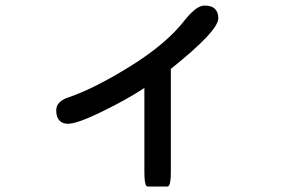

<svg xmlns="http://www.w3.org/2000/svg" viewBox="-20 -579 1040 687"><path d="M223.6 -136.2Q198.2 -136.2 188 -154.3Q181.2 -165.5 181.2 -184.6Q181.2 -215.8 224.6 -230.5Q316.9 -261.7 446.8 -342.3Q576.7 -422.9 643.1 -509.3Q653.3 -522 663.6 -532.2Q690.4 -559.1 711.9 -559.1Q737.3 -559.1 749.3 -547.1Q761.2 -535.2 761.2 -513.7Q761.2 -468.3 591.3 -332.5V31.2Q591.3 56.6 589.8 66.4Q588.4 76.2 587.4 79.1Q585.9 84 583.7 86.2Q581.5 88.4 578.1 88.4H509.8Q503.4 88.4 500.5 80.1Q499.5 76.2 498 66.4Q496.6 56.6 496.6 31.2V-264.2Q435.1 -223.6 345.7 -179.9Q256.3 -136.2 223.6 -136.2Z"/></svg>

Font: YuPearl-Medium
Style: Medium
Weight: 500
Designer: Max Yao
Foundry: Max-Everyday
Version: Version 1.011; ttfautohint (v1.8.3)